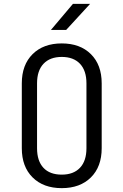

<svg xmlns="http://www.w3.org/2000/svg" viewBox="-20 -965 640 995"><path d="M93 -197V-533Q93 -629 149 -684.5Q205 -740 300 -740Q395 -740 451 -684.5Q507 -629 507 -533V-197Q507 -101 451 -45.5Q395 10 300 10Q205 10 149 -45.5Q93 -101 93 -197ZM428 -197V-533Q428 -599 394.5 -634.5Q361 -670 300 -670Q239 -670 205.5 -634.5Q172 -599 172 -533V-197Q172 -131 205 -95.5Q238 -60 300 -60Q361 -60 394.5 -95.5Q428 -131 428 -197ZM323 -810H244L358 -945H447Z"/></svg>

Font: JetBrains Mono Semi Light
Style: Regular
Weight: 350
Monospace: yes
Designer: Philipp Nurullin, Konstantin Bulenkov
Foundry: JetBrains
Version: 2.002